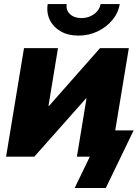

<svg xmlns="http://www.w3.org/2000/svg" viewBox="-20 -781 686 957"><path d="M532.7 0H363.3L411.1 -290H408.2L150.9 0H10.3L99.6 -541H269L221.7 -253.4H224.6L478.5 -541H622.1ZM371.1 -603.5Q319.8 -603.5 283 -624.5Q246.1 -645.5 228.5 -681.2Q210.9 -716.8 217.8 -760.7H312.5Q307.6 -731 328.6 -710.9Q349.6 -690.9 385.7 -690.9Q409.7 -690.9 430.2 -700Q450.7 -709 464.4 -724.9Q478 -740.7 481.4 -760.7H576.7Q569.8 -716.8 540 -681.2Q510.3 -645.5 466.3 -624.5Q422.4 -603.5 371.1 -603.5ZM352.1 156.2 427.7 0H384.8L406.2 -130.9H646L507.3 156.2Z"/></svg>

Font: Inter 17pt ExtraBold
Style: Italic
Weight: 800
Italic angle: -9.3988°
Version: Version 4.001;git-66647c0bb